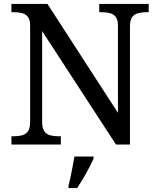

<svg xmlns="http://www.w3.org/2000/svg" viewBox="-20 -734 803 975"><path d="M38 0V-42H51Q74 -42 92.5 -47Q111 -52 122 -67.5Q133 -83 133 -114V-604Q133 -634 121.5 -648.5Q110 -663 91.5 -667.5Q73 -672 51 -672H38V-714H221L579 -161V-604Q579 -634 567.5 -648.5Q556 -663 537.5 -667.5Q519 -672 497 -672H484V-714H735V-672H722Q700 -672 681 -667Q662 -662 651 -647Q640 -632 640 -600V0H569L194 -576V-114Q194 -83 205 -67.5Q216 -52 235 -47Q254 -42 276 -42H289V0ZM328 208Q334 186 339 161Q344 136 349 110.5Q354 85 358 61H455V71Q446 92 432 119Q418 146 402 173Q386 200 372 221H328Z"/></svg>

Font: Noto Serif Georgian
Style: Regular
Weight: 400
Designer: Monotype Design Team, Akaki Razmadze
Foundry: Google LLC
Version: Version 2.002